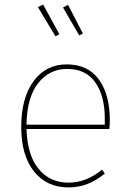

<svg xmlns="http://www.w3.org/2000/svg" viewBox="-20 -811 566 841"><path d="M240 -661 223 -652 146 -780 169 -791ZM343 -664 327 -656 256 -778 278 -790ZM461 -284Q461 -268 459 -246H96Q100 -130 149.5 -70.5Q199 -11 280 -11Q358 -11 427 -68L439 -51Q367 10 280 10Q185 10 129 -60Q73 -130 73 -255Q73 -382 127 -455.5Q181 -529 272 -529Q365 -529 413 -463Q461 -397 461 -284ZM439 -265V-292Q439 -391 397.5 -450Q356 -509 274 -509Q196 -509 147 -446.5Q98 -384 96 -265Z"/></svg>

Font: FiraGO Thin
Style: Regular
Weight: 100
Designer: bBox Type
Foundry: bBox Type GmbH
Version: Version 1.001;PS 001.001;hotconv 1.0.88;makeotf.lib2.5.64775